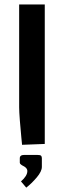

<svg xmlns="http://www.w3.org/2000/svg" viewBox="-20 -653 290 871"><path d="M169.9 64.9V104Q169.9 124.5 146.7 151.9Q123.5 179.2 99.1 198.2L75.2 169.9Q104 145 104 123Q104 115.2 98.6 109.4Q93.3 103.5 86.9 100.6Q80.6 97.7 75.2 93.5Q69.8 89.4 69.8 85V64.9Q69.8 49.8 89.8 49.8H148.9Q162.6 49.8 166.3 53.5Q169.9 57.1 169.9 64.9ZM183.1 -632.8V0L80.1 3.9Q80.1 2.9 76.7 -30.8Q73.2 -64.5 70.1 -105.7Q66.9 -147 66.9 -166V-632.8Z"/></svg>

Font: Resagokr
Style: Bold
Weight: 600
Designer: gluk
Foundry: gluk
Version: Version 0.95